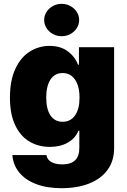

<svg xmlns="http://www.w3.org/2000/svg" viewBox="-20 -778 668 1008"><path d="M44.9 36.1H223.6Q228 61 250.2 73Q272.5 85 307.6 85Q396.5 85 396.5 -1V-91.8H391.6Q376 -52.2 336.4 -29.5Q296.9 -6.8 242.2 -6.8Q182.6 -6.8 135.3 -34.4Q87.9 -62 60.1 -119.9Q32.2 -177.7 32.2 -265.6Q32.2 -356.4 61 -417.5Q89.8 -478.5 137.2 -507.8Q184.6 -537.1 240.2 -537.1Q296.9 -537.1 335 -509.3Q373 -481.4 389.6 -438.5H394.5V-530.3H579.1V0Q579.1 66.4 544.9 113.5Q510.7 160.6 448.5 185.3Q386.2 210 302.7 210Q225.6 210 168.7 188Q111.8 166 80.3 126.7Q48.8 87.4 44.9 36.1ZM397.5 -265.6Q397.5 -325.7 373.8 -360.1Q350.1 -394.5 308.6 -394.5Q267.6 -394.5 245.1 -360.4Q222.7 -326.2 222.7 -265.6Q222.7 -205.1 245.1 -171.9Q267.6 -138.7 308.6 -138.7Q350.6 -138.7 374 -172.1Q397.5 -205.6 397.5 -265.6ZM211.9 -672.9Q211.9 -695.8 224.4 -715.3Q236.8 -734.9 257.8 -746.3Q278.8 -757.8 303.7 -757.8Q328.6 -757.8 349.6 -746.3Q370.6 -734.9 383.1 -715.3Q395.5 -695.8 395.5 -672.9Q395.5 -649.9 383.1 -630.4Q370.6 -610.8 349.6 -599.4Q328.6 -587.9 303.7 -587.9Q278.8 -587.9 257.8 -599.4Q236.8 -610.8 224.4 -630.4Q211.9 -649.9 211.9 -672.9Z"/></svg>

Font: Pretendard JP Black
Style: Regular
Weight: 900
Designer: Base glyphs from Inter by Rasmus Andersson; Hangeul glyphs from Noto Sans CJK(Source Han Sans) by Jang Soo-young and Kan
Foundry: Kil Hyung-jin
Version: Version 1.309